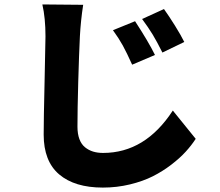

<svg xmlns="http://www.w3.org/2000/svg" viewBox="-20 -780 996 870"><path d="M592 -683.9Q653.4 -589.8 682.2 -530.9L578.8 -486.9Q554.3 -541.2 536.4 -573.9Q518.5 -606.5 491.8 -643.1ZM723 -739Q746.1 -706.7 773.1 -663.4Q800.1 -620 815 -589.8L715.9 -541.9Q691.1 -591.6 671.7 -623.6Q652.3 -655.5 623.9 -693.9ZM171.9 -759.9 356.9 -758.2Q345.9 -687.5 342 -615.1Q338.1 -535.9 334.5 -408.7Q331 -281.6 331 -206Q331 -173.3 339.8 -149.7Q348.7 -126.1 365.2 -112.7Q381.7 -99.4 401.8 -93.2Q421.9 -87 447.1 -87Q638.1 -87 763.1 -279.1L866.8 -150.9Q847.7 -121.4 821.7 -92.9Q795.8 -64.3 756.6 -34.1Q717.3 -3.9 672.8 18.6Q628.2 41.2 568.9 55.6Q509.6 70 446 70Q318.5 70 248.2 10.3Q177.9 -49.4 177.9 -170.1Q177.9 -236.2 182 -410.5Q186.1 -584.9 186.1 -615.1Q186.1 -698.5 171.9 -759.9Z"/></svg>

Font: Karasuma Gothic
Style: Black
Weight: 900
Designer: Rasmus Andersson / Ryoko Nishizuka
Foundry: Genbu
Version: Version 1.00